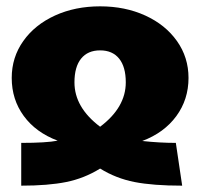

<svg xmlns="http://www.w3.org/2000/svg" viewBox="-20 -574 632 606"><path d="M296 -554Q375 -554 438.5 -525Q502 -496 538.5 -444.5Q575 -393 575 -328Q575 -260 536.5 -207.5Q498 -155 429 -129Q484 -123 535 -123L555 12Q463 12 404.5 0.5Q346 -11 296 -42Q246 -11 189 0.5Q132 12 47 12V-123Q126 -123 162 -130Q93 -156 55 -208Q17 -260 17 -328Q17 -393 53.5 -444.5Q90 -496 153.5 -525Q217 -554 296 -554ZM296 -174Q377 -235 377 -314Q377 -363 356 -389Q335 -415 296 -415Q257 -415 236 -389Q215 -363 215 -314Q215 -235 296 -174Z"/></svg>

Font: FiraGO Heavy
Style: Regular
Weight: 900
Designer: bBox Type
Foundry: bBox Type GmbH
Version: Version 1.001